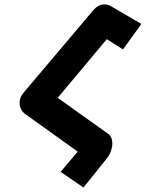

<svg xmlns="http://www.w3.org/2000/svg" viewBox="-20 -789 670 882"><path d="M337 -92.5 97.5 -264Q84.5 -273 77.2 -286.8Q70 -300.5 70 -316.5Q70 -340 86 -360.5L408 -741.5Q432 -769 459 -769Q477 -769 497.5 -756L629.5 -679L545 -562L470.5 -609Q369.5 -489 327.5 -438L245 -339.5L474.5 -176Q496 -161.5 496 -129.5Q496 -113.5 490.2 -96.8Q484.5 -80 475 -66.5L363.5 72.5L258.5 0.5Z"/></svg>

Font: JuliaMono ExtraBoldItalic
Style: Regular
Weight: 800
Italic angle: -9°
Monospace: yes
Designer: cormullion
Foundry: corm
Version: Version 0.049; ttfautohint (v1.8.4)